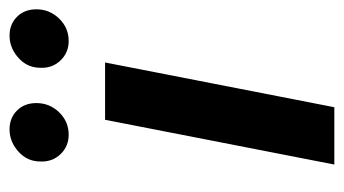

<svg xmlns="http://www.w3.org/2000/svg" viewBox="-179 -541 720 402"><g transform="rotate(-90 181.0 -340.0)"><path d="M37.5 0ZM37.5 0H157.5L251.2 -480H131.2ZM43.8 -612.5Q43.8 -622.5 45 -627.5Q48.8 -648.8 68.1 -664.4Q87.5 -680 111.2 -680Q135 -680 150.6 -664.4Q166.2 -648.8 166.2 -623.8Q166.2 -596.2 146.9 -576.2Q127.5 -556.2 100 -556.2Q76.2 -556.2 60 -572.5Q43.8 -588.8 43.8 -612.5ZM240 -612.5Q240 -622.5 241.2 -627.5Q245 -648.8 264.4 -664.4Q283.8 -680 307.5 -680Q331.2 -680 346.9 -664.4Q362.5 -648.8 362.5 -623.8Q362.5 -596.2 343.1 -576.2Q323.8 -556.2 296.2 -556.2Q272.5 -556.2 256.2 -572.5Q240 -588.8 240 -612.5Z"/></g></svg>

Font: Cambay
Style: Bold Italic
Weight: 700
Italic angle: -11°
Designer: Pooja Saxena
Foundry: Pooja Saxena
Version: Version 1.006;PS 001.006;hotconv 1.0.70;makeotf.lib2.5.58329